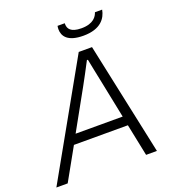

<svg xmlns="http://www.w3.org/2000/svg" viewBox="-177 -984 988 1100"><g transform="rotate(-20 317.5 -434.0)"><path d="M421 -764C528 -764 563 -819 572 -868H528C521 -846 500 -808 425 -808C358 -808 345 -836 344 -860V-868H300C299 -861 298 -855 298 -848C298 -805 325 -764 421 -764ZM-23 0H46L155 -195H484L524 0H590L444 -686H363ZM186 -252 320 -493C336 -521 370 -586 391 -626H397C405 -587 417 -524 424 -493L473 -252Z"/></g></svg>

Font: Archivo ExtraLight
Style: Italic
Weight: 200
Italic angle: -10°
Designer: Hector Gatti
Foundry: Omnibus-Type
Version: Version 2.001